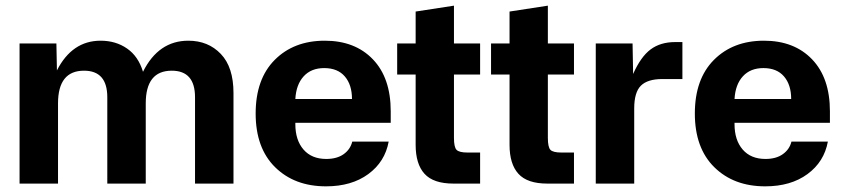

<svg xmlns="http://www.w3.org/2000/svg" viewBox="-20 -655 3011 685"><path d="M49.8 0V-500H181.2L183.1 -403.8Q237.3 -509.8 338.9 -509.8Q393.1 -509.8 433.3 -481.9Q473.6 -454.1 490.2 -398.9Q545.4 -509.8 651.9 -509.8Q722.7 -509.8 767.8 -462.6Q813 -415.5 813 -323.2V0H675.8V-308.1Q675.8 -402.8 592.8 -402.8Q500 -402.8 500 -286.1V0H362.8V-308.1Q362.8 -402.8 279.8 -402.8Q187 -402.8 187 -286.1V0Z M1143.1 9.8Q1030.8 9.8 961.4 -58.6Q892.1 -127 892.1 -250Q892.1 -373 960.2 -441.4Q1028.3 -509.8 1138.7 -509.8Q1246.6 -509.8 1310.3 -443.4Q1374 -377 1374 -257.8V-216.8H1033.7V-211.9Q1033.7 -155.3 1062.7 -121.6Q1091.8 -87.9 1144 -87.9Q1182.1 -87.9 1206.1 -105Q1230 -122.1 1236.8 -149.9H1366.7Q1353.5 -77.6 1293.9 -33.9Q1234.4 9.8 1143.1 9.8ZM1033.7 -301.8H1235.8Q1235.8 -352.5 1210.2 -382.3Q1184.6 -412.1 1136.7 -412.1Q1090.3 -412.1 1063.5 -382.8Q1036.6 -353.5 1033.7 -301.8Z M1597.7 0Q1526.4 0 1494.6 -34.9Q1462.9 -69.8 1462.9 -138.2V-389.2H1397V-500H1462.9V-613.8L1599.6 -634.8V-500H1692.9V-389.2H1599.6V-163.1Q1599.6 -129.9 1608.9 -120.4Q1618.2 -110.8 1647.9 -110.8H1692.9V0Z M1932.6 0Q1861.3 0 1829.6 -34.9Q1797.9 -69.8 1797.9 -138.2V-389.2H1731.9V-500H1797.9V-613.8L1934.6 -634.8V-500H2027.8V-389.2H1934.6V-163.1Q1934.6 -129.9 1943.8 -120.4Q1953.1 -110.8 1982.9 -110.8H2027.8V0Z M2105.5 0V-500H2236.8L2238.8 -391.1Q2266.1 -452.6 2301.3 -478.8Q2336.4 -504.9 2388.7 -504.9H2414.6V-373H2342.8Q2290.5 -373 2266.6 -349.4Q2242.7 -325.7 2242.7 -268.1V0Z M2710 9.8Q2597.7 9.8 2528.3 -58.6Q2459 -127 2459 -250Q2459 -373 2527.1 -441.4Q2595.2 -509.8 2705.6 -509.8Q2813.5 -509.8 2877.2 -443.4Q2940.9 -377 2940.9 -257.8V-216.8H2600.6V-211.9Q2600.6 -155.3 2629.6 -121.6Q2658.7 -87.9 2710.9 -87.9Q2749 -87.9 2772.9 -105Q2796.9 -122.1 2803.7 -149.9H2933.6Q2920.4 -77.6 2860.8 -33.9Q2801.3 9.8 2710 9.8ZM2600.6 -301.8H2802.7Q2802.7 -352.5 2777.1 -382.3Q2751.5 -412.1 2703.6 -412.1Q2657.2 -412.1 2630.4 -382.8Q2603.5 -353.5 2600.6 -301.8Z"/></svg>

Font: TASA Orbiter Deck
Style: Bold
Weight: 700
Designer: Weizhong Zhang
Version: Version 1.000;Glyphs 3.1.2 (3151)